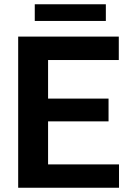

<svg xmlns="http://www.w3.org/2000/svg" viewBox="-20 -883 603 903"><path d="M539.7 -109.8V0H161.8V-109.8ZM206.1 -710.9V0H65.5V-710.9ZM490.5 -419.3V-312.2H161.8V-419.3ZM538.7 -710.9V-600.7H161.8V-710.9ZM477.8 -862.9V-784.5H143.5V-862.9Z"/></svg>

Font: Vazirmatn
Style: Regular
Weight: 400
Designer: Saber Rastikerdar
Foundry: Saber Rastikerdar
Version: Version 33.003;September 2, 2022;FontCreator 14.0.0.2862 64-